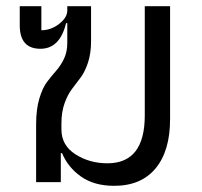

<svg xmlns="http://www.w3.org/2000/svg" viewBox="-20 -590 655 622"><path d="M350 12Q285 12 242.5 -18Q200 -48 181 -94H177V0H97V-187Q97 -236 107.5 -271Q118 -306 133 -325.5Q148 -345 162.5 -361.5Q177 -378 187.5 -400Q198 -422 198 -451V-515H194Q174 -432 111 -432Q44 -432 44 -508V-570H114V-492Q145 -492 171.5 -512.5Q198 -533 198 -556V-570H275V-457Q275 -417 265 -387Q255 -357 241 -338.5Q227 -320 213 -301.5Q199 -283 189 -255Q179 -227 179 -190V-171Q179 -119 224.5 -90Q270 -61 328 -61Q449 -61 449 -216V-570H531V-204Q531 -101 484 -44.5Q437 12 350 12Z"/></svg>

Font: Anuphan
Style: Regular
Weight: 400
Designer: Mike Abbink, Paul van der Laan, Pieter van Rosmalen, Mint Tantisuwanna
Foundry: Bold Monday; Cadson Demak
Version: Version 3.002;hotconv 1.0.109;makeotfexe 2.5.65596